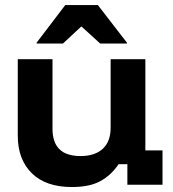

<svg xmlns="http://www.w3.org/2000/svg" viewBox="-20 -736 690 765"><path d="M266.7 9.2Q162.5 9.2 106.7 -45.8Q50.8 -100.8 50.8 -195.8V-500H189.2V-222.5Q189.2 -168.3 217.1 -141.2Q245 -114.2 300.8 -114.2Q358.3 -114.2 389.6 -143.3Q420.8 -172.5 420.8 -226.7V-500H559.2V-136.7H627.5V0H487.5V-81.7H452.5Q422.5 -37.5 379.6 -14.2Q336.7 9.2 266.7 9.2ZM125.8 -562.5V-565.8L240 -715.8H370L485.8 -565.8V-562.5H379.2L304.2 -630.8L230.8 -562.5Z"/></svg>

Font: Funnel Display
Style: Bold
Weight: 700
Designer: NORD ID, Kristian Moeller
Foundry: Dicotype
Version: Version 1.000